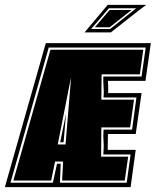

<svg xmlns="http://www.w3.org/2000/svg" viewBox="-56 -768 639 788"><path d="M-36 0 132 -591H563L541 -436H387L388 -413V-386H525L501 -218H387L386 -153H501L480 0ZM-13 -18H161L178 -96H193L190 -18H464L480 -134H368Q369 -148 369.5 -161Q370 -174 369 -186Q367 -210 369 -236H486L504 -368H369Q371 -391 369 -411Q368 -421 368 -432Q368 -443 368 -454H525L542 -573H144ZM-1 -27 151 -564H532L518 -463H361L360 -359H494L478 -245H360L359 -125H470L456 -27H199L203 -105H170L154 -27ZM181 -175H213L234 -428L236 -450L231 -428ZM191 -184 215 -302 205 -184ZM291 -635 386 -748H544L512 -724L399 -635ZM318 -649H396L503 -734H391ZM333 -656 394 -727H484L394 -656Z"/></svg>

Font: Alumni Sans Collegiate One
Style: Italic
Weight: 400
Italic angle: -8°
Designer: Robert E. Leuschke
Foundry: Robert E. Leuschke
Version: Version 1.100